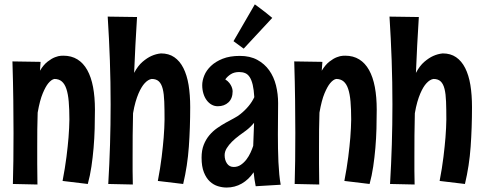

<svg xmlns="http://www.w3.org/2000/svg" viewBox="-20 -820 2179 866"><path d="M163.1 -541 160.2 -501Q176.3 -527.8 194.6 -542Q212.9 -556.2 228.5 -562Q244.1 -567.9 254.6 -568.4Q265.1 -568.8 266.1 -568.8Q302.2 -568.8 329.1 -552.2Q356 -535.6 373.5 -504.2Q391.1 -472.7 399.7 -427.5Q408.2 -382.3 408.2 -325.2Q408.2 -283.2 407 -239.5Q405.8 -195.8 402.1 -152.6Q398.4 -109.4 392.3 -68.4Q386.2 -27.3 376 9.8L262.2 -3.9Q273.4 -62 279.8 -112.3Q286.1 -162.6 289.1 -200.2Q292.5 -244.1 293 -280.8Q293 -327.1 290 -361.6Q287.1 -396 279.5 -418.7Q272 -441.4 258.8 -452.6Q245.6 -463.9 225.1 -463.9Q211.4 -460.9 197.8 -444.3Q186 -430.2 172.9 -399.2Q159.7 -368.2 149.9 -312Q148.4 -273.9 148.2 -236.6Q147.9 -199.2 147.9 -157.2Q147.9 -121.6 147.9 -80.6Q147.9 -39.6 148.9 12.2L38.1 9.8Q39.6 -40 40.3 -95.9Q41 -151.9 41 -220.2Q41 -288.1 40 -367.2Q39.1 -446.3 36.1 -543Z M598.1 -743.2Q594.2 -679.7 590.8 -617.2Q587.4 -554.7 585 -491.2Q602.1 -523.4 623 -541.3Q644 -559.1 662.6 -567.4Q684.1 -577.1 706.1 -579.1Q741.2 -579.1 766.1 -562Q791 -544.9 807.1 -513.2Q823.2 -481.4 830.6 -436.8Q837.9 -392.1 837.9 -336.9Q837.9 -244.6 831.8 -158.4Q825.7 -72.3 806.2 9.8L691.9 -3.9Q703.1 -62 709.2 -112.3Q715.3 -162.6 718.3 -200.2Q721.7 -244.1 722.2 -280.8Q722.2 -327.1 720.9 -361.6Q719.7 -396 714.1 -418.7Q708.5 -441.4 696.8 -452.6Q685.1 -463.9 664.1 -463.9Q647.9 -461.4 632.3 -444.3Q625.5 -437 618.7 -425.8Q611.8 -414.6 604.7 -398.2Q597.7 -381.8 591.3 -359.9Q585 -337.9 580.1 -309.1Q578.6 -259.3 578.4 -210Q578.1 -160.6 578.1 -111.8Q578.1 -81.1 578.1 -49.8Q578.1 -18.6 579.1 12.2L468.3 9.8Q473.6 -79.6 476.3 -168.9Q479 -258.3 479 -349.1Q479 -448.7 475.6 -547.1Q472.2 -645.5 465.8 -745.1Z M1133.3 20Q1130.4 4.9 1127.9 -10.7Q1125.5 -26.4 1124 -43Q1101.6 -9.8 1070.3 8.1Q1039.1 25.9 1002 25.9Q982.9 25.9 962.9 19.8Q942.9 13.7 926.5 -1.5Q910.2 -16.6 899.7 -42.7Q889.2 -68.8 889.2 -108.9Q889.2 -142.1 898.9 -166.7Q908.7 -191.4 924.3 -210Q939.9 -228.5 959.5 -242.2Q979 -255.9 998.3 -266.6Q1017.6 -277.3 1035.2 -286.6Q1052.7 -295.9 1064 -305.2Q1085.4 -322.3 1101.3 -341.6Q1117.2 -360.8 1127 -381.8Q1125 -415.5 1119.9 -437.3Q1114.7 -459 1106.4 -471.9Q1098.1 -484.9 1086.2 -490Q1074.2 -495.1 1059.1 -495.1Q1036.6 -495.1 1021.2 -485.4Q1005.9 -475.6 996.1 -461.9Q1008.3 -454.1 1014.9 -445.3Q1021.5 -436.5 1024.9 -428.2Q1028.8 -418.9 1029.3 -409.2Q1029.3 -376 1010.5 -358.4Q991.7 -340.8 962.4 -340.8Q947.3 -340.8 934.6 -347.9Q921.9 -355 912.4 -367.7Q902.8 -380.4 897.5 -397.9Q892.1 -415.5 892.1 -436Q892.1 -456.5 901.4 -479.5Q910.6 -502.4 931.2 -522.2Q951.7 -542 983.9 -554.9Q1016.1 -567.9 1062 -567.9Q1107.9 -567.9 1140.6 -550Q1173.3 -532.2 1194.3 -502.7Q1215.3 -473.1 1224.9 -434.6Q1234.4 -396 1234.4 -355Q1234.4 -324.2 1233.9 -288.1Q1233.4 -252 1233.4 -213.9Q1233.4 -182.1 1233.9 -150.4Q1234.4 -118.7 1235.8 -89.1Q1237.3 -59.6 1239.7 -33.4Q1242.2 -7.3 1246.1 13.2ZM1126 -266.1Q1108.9 -245.6 1089.4 -231Q1074.7 -220.7 1057.9 -208Q1041 -195.3 1026.6 -181.2Q1012.2 -167 1002.7 -151.6Q993.2 -136.2 993.2 -120.1Q993.2 -98.1 1003.9 -82.5Q1014.6 -66.9 1034.2 -66.9Q1052.2 -66.9 1066.4 -76.7Q1080.6 -86.4 1091.6 -100.8Q1102.5 -115.2 1110.1 -131.8Q1117.7 -148.4 1122.1 -162.1ZM1129.4 -800.3Q1141.6 -791.5 1155.5 -781Q1169.4 -770.5 1181.2 -761.2Q1194.8 -750.5 1208 -739.3L1079.1 -600.6L1033.2 -634.3Z M1434.1 -541 1431.2 -501Q1447.3 -527.8 1465.6 -542Q1483.9 -556.2 1499.5 -562Q1515.1 -567.9 1525.6 -568.4Q1536.1 -568.8 1537.1 -568.8Q1573.2 -568.8 1600.1 -552.2Q1627 -535.6 1644.5 -504.2Q1662.1 -472.7 1670.7 -427.5Q1679.2 -382.3 1679.2 -325.2Q1679.2 -283.2 1678 -239.5Q1676.8 -195.8 1673.1 -152.6Q1669.4 -109.4 1663.3 -68.4Q1657.2 -27.3 1647 9.8L1533.2 -3.9Q1544.4 -62 1550.8 -112.3Q1557.1 -162.6 1560.1 -200.2Q1563.5 -244.1 1564 -280.8Q1564 -327.1 1561 -361.6Q1558.1 -396 1550.5 -418.7Q1543 -441.4 1529.8 -452.6Q1516.6 -463.9 1496.1 -463.9Q1482.4 -460.9 1468.8 -444.3Q1457 -430.2 1443.8 -399.2Q1430.7 -368.2 1420.9 -312Q1419.4 -273.9 1419.2 -236.6Q1418.9 -199.2 1418.9 -157.2Q1418.9 -121.6 1418.9 -80.6Q1418.9 -39.6 1419.9 12.2L1309.1 9.8Q1310.5 -40 1311.3 -95.9Q1312 -151.9 1312 -220.2Q1312 -288.1 1311 -367.2Q1310.1 -446.3 1307.1 -543Z M1869.1 -743.2Q1865.2 -679.7 1861.8 -617.2Q1858.4 -554.7 1856 -491.2Q1873 -523.4 1894 -541.3Q1915 -559.1 1933.6 -567.4Q1955.1 -577.1 1977.1 -579.1Q2012.2 -579.1 2037.1 -562Q2062 -544.9 2078.1 -513.2Q2094.2 -481.4 2101.6 -436.8Q2108.9 -392.1 2108.9 -336.9Q2108.9 -244.6 2102.8 -158.4Q2096.7 -72.3 2077.1 9.8L1962.9 -3.9Q1974.1 -62 1980.2 -112.3Q1986.3 -162.6 1989.3 -200.2Q1992.7 -244.1 1993.2 -280.8Q1993.2 -327.1 1991.9 -361.6Q1990.7 -396 1985.1 -418.7Q1979.5 -441.4 1967.8 -452.6Q1956.1 -463.9 1935.1 -463.9Q1918.9 -461.4 1903.3 -444.3Q1896.5 -437 1889.6 -425.8Q1882.8 -414.6 1875.7 -398.2Q1868.7 -381.8 1862.3 -359.9Q1856 -337.9 1851.1 -309.1Q1849.6 -259.3 1849.4 -210Q1849.1 -160.6 1849.1 -111.8Q1849.1 -81.1 1849.1 -49.8Q1849.1 -18.6 1850.1 12.2L1739.3 9.8Q1744.6 -79.6 1747.3 -168.9Q1750 -258.3 1750 -349.1Q1750 -448.7 1746.6 -547.1Q1743.2 -645.5 1736.8 -745.1Z"/></svg>

Font: Rum Raisin
Style: Regular
Weight: 400
Designer: Astigmatic (AOETI)
Foundry: Astigmatic (AOETI)
Version: Version 1.000